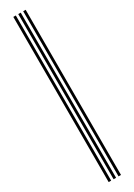

<svg xmlns="http://www.w3.org/2000/svg" viewBox="-273 -913 726 1037"><g transform="rotate(-30 90.0 -395.0)"><path d="M112.8 120V-910H128.2V120ZM51.2 120V-910H66.8V120ZM82 120V-910H97.5V120Z"/></g></svg>

Font: Big Shoulders Inline Display Medium
Style: Regular
Weight: 500
Designer: Patric King
Foundry: XO Type Co
Version: Version 1.000